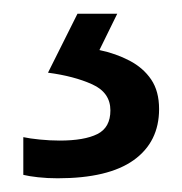

<svg xmlns="http://www.w3.org/2000/svg" viewBox="-20 -71 265 280"><path d="M212 88Q212 136 175 162.5Q138 189 64 189Q49 189 35.5 187.5Q22 186 14 184V129Q23 131 38 132.5Q53 134 67 134Q103 134 122 124.5Q141 115 141 90Q141 64 114.5 52Q88 40 50 35L93 -51H151L125 2Q149 7 169 17.5Q189 28 200.5 45Q212 62 212 88Z"/></svg>

Font: Noto Sans Tamil UI
Style: Regular
Weight: 400
Designer: Jelle Bosma - Monotype Design Team
Foundry: Monotype Imaging Inc.
Version: Version 2.004